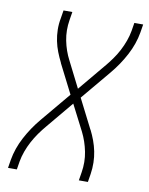

<svg xmlns="http://www.w3.org/2000/svg" viewBox="-83 -796 666 857"><g transform="rotate(10 250.0 -367.5)"><path d="M13 0 19 -37Q28 -90 55 -141Q82 -192 119 -236L231 -370L164 -502V-503Q164 -503 164 -503Q164 -503 164 -503Q153 -525 144 -548Q135 -571 130 -595.5Q125 -620 124.5 -646Q124 -672 129 -698L135 -735H175L169 -698Q161 -650 170 -604.5Q179 -559 200 -519L259 -402L359 -522Q359 -522 359 -522Q359 -522 359 -522L360 -523Q376 -542 391 -563Q406 -584 417.5 -606Q429 -628 437.5 -651.5Q446 -675 450 -698L456 -735H496L490 -698Q481 -645 454 -594Q427 -543 390 -499L278 -365L345 -233V-232Q345 -232 345 -232Q345 -232 346 -232Q357 -210 365.5 -187Q374 -164 379 -139.5Q384 -115 384.5 -89Q385 -63 381 -37L375 0H334L340 -37Q348 -85 339 -130.5Q330 -176 310 -216L250 -333L150 -213Q133 -193 118.5 -172.5Q104 -152 92 -129.5Q80 -107 71.5 -83.5Q63 -60 59 -37L53 0Z"/></g></svg>

Font: Iosevka Curly XLtObl
Style: Regular
Weight: 200
Italic angle: -9°
Monospace: yes
Designer: Belleve Invis
Foundry: Belleve Invis
Version: Version 11.1.0; ttfautohint (v1.8.3)